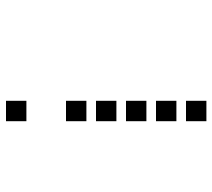

<svg xmlns="http://www.w3.org/2000/svg" viewBox="-54 -670 708 640"><g transform="rotate(-90 300.0 -350.0)"><path d="M217 -684Q216 -684 216 -684Q216 -684 216 -683V-617Q216 -616 216 -616Q216 -616 217 -616H283Q284 -616 284 -616Q284 -616 284 -617V-683Q284 -684 284 -684Q284 -684 283 -684ZM217 -484Q216 -484 216 -484Q216 -484 216 -483V-417Q216 -416 216 -416Q216 -416 217 -416H283Q284 -416 284 -416Q284 -416 284 -417V-483Q284 -484 284 -484Q284 -484 283 -484ZM217 -384Q216 -384 216 -384Q216 -384 216 -383V-317Q216 -316 216 -316Q216 -316 217 -316H283Q284 -316 284 -316Q284 -316 284 -317V-383Q284 -384 284 -384Q284 -384 283 -384ZM217 -284Q216 -284 216 -284Q216 -284 216 -283V-217Q216 -216 216 -216Q216 -216 217 -216H283Q284 -216 284 -216Q284 -216 284 -217V-283Q284 -284 284 -284Q284 -284 283 -284ZM217 -184Q216 -184 216 -184Q216 -184 216 -183V-117Q216 -116 216 -116Q216 -116 217 -116H283Q284 -116 284 -116Q284 -116 284 -117V-183Q284 -184 284 -184Q284 -184 283 -184ZM217 -84Q216 -84 216 -84Q216 -84 216 -83V-17Q216 -16 216 -16Q216 -16 217 -16H283Q284 -16 284 -16Q284 -16 284 -17V-83Q284 -84 284 -84Q284 -84 283 -84Z"/></g></svg>

Font: Doto Black SemiBold
Style: Regular
Weight: 600
Monospace: yes
Version: Version 1.000